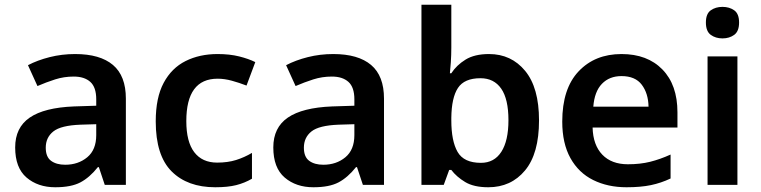

<svg xmlns="http://www.w3.org/2000/svg" viewBox="-20 -780 3211 810"><path d="M297 -552Q402 -552 456.5 -506Q511 -460 511 -364V0H422L397 -75H393Q358 -31 319 -10.5Q280 10 213 10Q140 10 92 -31Q44 -72 44 -158Q44 -242 105.5 -284Q167 -326 292 -331L386 -334V-361Q386 -412 361 -434.5Q336 -457 291 -457Q250 -457 212.5 -445Q175 -433 138 -417L98 -505Q138 -526 189.5 -539Q241 -552 297 -552ZM320 -254Q237 -251 205 -225.5Q173 -200 173 -157Q173 -118 195.5 -101.5Q218 -85 255 -85Q310 -85 348 -116.5Q386 -148 386 -210V-256Z M888 10Q771 10 704 -57Q637 -124 637 -268Q637 -368 670.5 -430.5Q704 -493 763 -522.5Q822 -552 898 -552Q949 -552 989 -542Q1029 -532 1057 -518L1020 -419Q989 -431 958 -439.5Q927 -448 898 -448Q766 -448 766 -269Q766 -182 799.5 -138Q833 -94 896 -94Q941 -94 976 -105Q1011 -116 1043 -135V-26Q1012 -8 976.5 1Q941 10 888 10Z M1386 -552Q1491 -552 1545.5 -506Q1600 -460 1600 -364V0H1511L1486 -75H1482Q1447 -31 1408 -10.5Q1369 10 1302 10Q1229 10 1181 -31Q1133 -72 1133 -158Q1133 -242 1194.5 -284Q1256 -326 1381 -331L1475 -334V-361Q1475 -412 1450 -434.5Q1425 -457 1380 -457Q1339 -457 1301.5 -445Q1264 -433 1227 -417L1187 -505Q1227 -526 1278.5 -539Q1330 -552 1386 -552ZM1409 -254Q1326 -251 1294 -225.5Q1262 -200 1262 -157Q1262 -118 1284.5 -101.5Q1307 -85 1344 -85Q1399 -85 1437 -116.5Q1475 -148 1475 -210V-256Z M1884 -580Q1884 -548 1882 -518Q1880 -488 1878 -471H1884Q1906 -505 1944 -528.5Q1982 -552 2043 -552Q2137 -552 2195.5 -481Q2254 -410 2254 -272Q2254 -132 2195 -61Q2136 10 2040 10Q1979 10 1942.5 -12Q1906 -34 1884 -63H1875L1852 0H1758V-760H1884ZM2007 -450Q1939 -450 1912 -409Q1885 -368 1884 -283V-272Q1884 -185 1910.5 -139Q1937 -93 2009 -93Q2065 -93 2095 -139.5Q2125 -186 2125 -273Q2125 -362 2094.5 -406Q2064 -450 2007 -450Z M2602 -552Q2711 -552 2774.5 -487Q2838 -422 2838 -306V-242H2480Q2482 -168 2521 -127.5Q2560 -87 2629 -87Q2681 -87 2723 -97.5Q2765 -108 2809 -128V-27Q2769 -8 2726 1Q2683 10 2623 10Q2544 10 2482.5 -20.5Q2421 -51 2386.5 -113Q2352 -175 2352 -267Q2352 -406 2421 -479Q2490 -552 2602 -552ZM2602 -459Q2551 -459 2519.5 -426.5Q2488 -394 2483 -330H2716Q2715 -386 2687.5 -422.5Q2660 -459 2602 -459Z M3028 -751Q3057 -751 3077.5 -736.5Q3098 -722 3098 -685Q3098 -648 3077.5 -633Q3057 -618 3028 -618Q2999 -618 2978.5 -633Q2958 -648 2958 -685Q2958 -722 2978.5 -736.5Q2999 -751 3028 -751ZM3091 -542V0H2965V-542Z"/></svg>

Font: Noto Sans Ethiopic SemiBold
Style: Regular
Weight: 600
Designer: Monotype Design Team
Foundry: Monotype Imaging Inc.
Version: Version 2.102; ttfautohint (v1.8.4.7-5d5b)